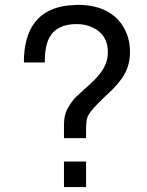

<svg xmlns="http://www.w3.org/2000/svg" viewBox="-20 -761 596 781"><path d="M330.1 -199.2H240.2V-253.9Q240.2 -292 253.9 -317.9L268.1 -340.8L277.8 -354L280.8 -357.9Q283.2 -360.8 286.1 -363.8L344.2 -417Q386.2 -454.1 403.8 -487.8Q418.9 -516.1 418.9 -548.8Q418.9 -619.1 357.9 -648.9H356.9Q328.1 -663.1 291 -663.1Q209 -663.1 179.2 -605Q162.1 -570.8 162.1 -506.8H77.1Q77.1 -717.8 256.8 -738.8L295.9 -741.2Q421.9 -741.2 478 -658.2L479 -657.2V-655.8Q508.8 -610.8 508.8 -548.8Q508.8 -502 488.8 -463.9Q467.8 -422.9 409.2 -370.1Q348.1 -313 336.9 -287.1L333 -276.9L330.1 -247.1V-246.1ZM330.1 -104V0H240.2V-104Z"/></svg>

Font: SolaimanLipiNormal
Style: Normal
Weight: 400
Designer: Solaiman Karim
Version: Version 1.6.1 ; ttfautohint (v1.5.65-e2d9)